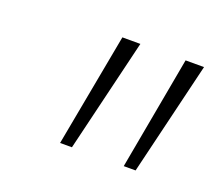

<svg xmlns="http://www.w3.org/2000/svg" viewBox="-59 -791 463 411"><g transform="rotate(20 172.0 -585.0)"><path d="M255 -456H282L344 -714H302ZM110 -456H137L199 -714H158Z"/></g></svg>

Font: Noto Sans ExtraLight
Style: Italic
Weight: 200
Italic angle: -12°
Designer: Monotype Design Team
Foundry: Monotype Imaging Inc.
Version: Version 2.013